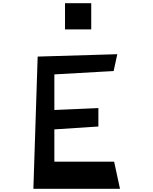

<svg xmlns="http://www.w3.org/2000/svg" viewBox="-20 -1188 965 1208"><path d="M389 -1003V-1168H554V-1003ZM190 0 217 -832 718 -847 695 -741 322 -720V-496L599 -508V-392L322 -374V-171H698L735 0Z"/></svg>

Font: OpenDyslexic
Style: Regular
Weight: 400
Designer: Abbie Gonzalez
Version: Version 0.920;hotconv 1.0.109;makeotfexe 2.5.65596